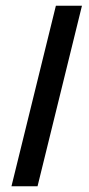

<svg xmlns="http://www.w3.org/2000/svg" viewBox="-20 -650 309 670"><path d="M266 -630 111 0H20L175 -630Z"/></svg>

Font: Sinkin Sans 400 Italic
Style: Italic
Weight: 400
Italic angle: -112°
Designer: Keith Bates
Foundry: K-Type
Version: Sinkin Sans (version 1.0)  by Keith Bates   •   © 2014   www